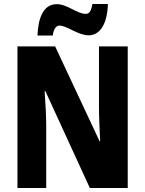

<svg xmlns="http://www.w3.org/2000/svg" viewBox="-20 -948 732 968"><path d="M169 -769H246C251 -807 266 -819 280 -819C317 -819 373 -770 427 -770C481 -770 521 -822 524 -928H446C440 -893 430 -878 413 -878C368 -878 320 -927 266 -927C193 -927 172 -846 169 -769ZM624 0V-714H479V-406C479 -361 482 -297 485 -236H482L258 -714H68V0H213V-311C213 -357 210 -422 205 -488H209L433 0Z"/></svg>

Font: Noto Sans Lao Looped Condensed ExtraBold
Style: Regular
Weight: 800
Width: 3
Designer: Mark Frömberg, Ben Mitchell
Foundry: The Fontpad Ltd
Version: Version 1.002